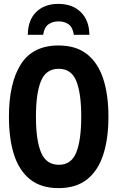

<svg xmlns="http://www.w3.org/2000/svg" viewBox="-20 -959 603 988"><path d="M281 9Q192 9 135.5 -35.5Q79 -80 52.5 -162Q26 -244 26 -358Q26 -532 87.5 -628.5Q149 -725 281 -725Q371 -725 427.5 -680.5Q484 -636 511 -554Q538 -472 538 -358Q538 -245 511 -162.5Q484 -80 427.5 -35.5Q371 9 281 9ZM283 -111Q347 -111 372.5 -174.5Q398 -238 398 -359Q398 -480 372.5 -542.5Q347 -605 282 -605Q217 -605 191 -542.5Q165 -480 165 -358Q165 -237 191.5 -174Q218 -111 283 -111ZM280 -939Q353 -939 396 -896.5Q439 -854 440 -780H360Q354 -819 333 -834Q312 -849 281 -849Q251 -849 229.5 -834Q208 -819 202 -780H123Q124 -856 166.5 -897.5Q209 -939 280 -939Z"/></svg>

Font: Noto Sans Mono SemiCondensed
Style: Bold
Weight: 700
Width: 4
Designer: Monotype Design Team
Foundry: Monotype Imaging Inc.
Version: Version 2.014